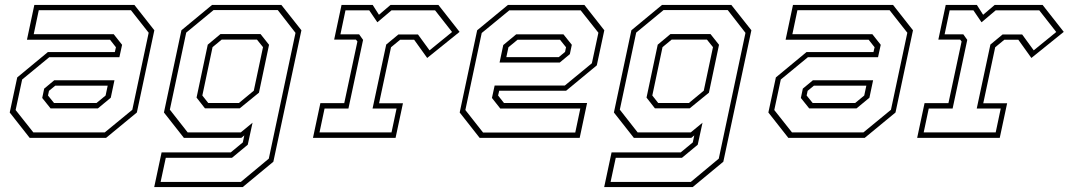

<svg xmlns="http://www.w3.org/2000/svg" viewBox="-20 -560 4342 780"><path d="M100.5 0 19.5 -103 50 -245.5 174.5 -348.5H446.5L451 -368L427 -398.5H89.5L119.5 -540H526L607 -437L536 -103L411 0ZM185.5 -119.5 151.5 -162 159.5 -200 200.5 -234H445L430 -163L377.5 -119.5ZM115.5 -22H405.5L517.5 -114L584 -427L512 -518.5H137.5L117 -421H442L476 -378L465 -327.5H180L70 -237L43.5 -113ZM199.5 -141.5H372L409 -172L417.5 -212H204.5L179 -191L175 -172Z M606.5 200 636.5 59H917.5L966.5 18.5L972.5 -10L960.5 0H727L646 -103L717 -437L841.5 -540H1123L1204.5 -437L1090.5 97L966 200ZM632.5 179H958.5L1072 84.5L1180.5 -426.5L1108.5 -519H847.5L736.5 -427.5L670 -114.5L742.5 -22H958L1006 -61.5L986.5 28L922.5 81H653.5ZM812.5 -120 778.5 -163.5 824 -378.5 875.5 -421.5H1038.5L1073 -378L1032 -183.5L954 -120ZM826 -141.5H950.5L1011 -191.5L1048.5 -368.5L1024 -399H880.5L843.5 -368.5L802 -172Z M1251.5 0 1281.5 -141H1378.5L1432 -391.5L1426 -399H1337.5L1367.5 -540H1494L1519.5 -500L1566.5 -540H1761L1847 -430.5L1715.5 -324.5L1662.5 -398.5H1605.5L1568.5 -368L1520 -140.5H1617L1587 0ZM1278 -22H1570.5L1591 -119H1493.5L1549 -379L1598.5 -420H1678L1725 -355.5L1816.5 -430L1747.5 -518H1570.5L1513 -469.5L1480 -518H1383.5L1363 -420.5H1439L1455 -398L1395.5 -119H1298.5Z M2354 -540 2435 -437 2404.5 -294.5 2280 -191.5H2008L2003.5 -172L2027.5 -141.5H2365L2335 0H1928.5L1847.5 -103L1918.5 -437L2043.5 -540ZM2269 -420.5 2303 -378 2295 -340 2254 -306H2009.5L2024.5 -377L2077 -420.5ZM2339 -518H2049L1937 -426L1870.5 -113L1942.5 -21.5H2317L2337.5 -119H2012.5L1978.5 -162L1989.5 -212.5H2274.5L2384.5 -303L2411 -427ZM2255 -398.5H2082.5L2045.5 -368L2037 -328H2250L2275.5 -349L2279.5 -368Z M2434.5 200 2464.5 59H2745.5L2794.5 18.5L2800.5 -10L2788.5 0H2555L2474 -103L2545 -437L2669.5 -540H2951L3032.5 -437L2918.5 97L2794 200ZM2460.5 179H2786.5L2900 84.5L3008.5 -426.5L2936.5 -519H2675.5L2564.5 -427.5L2498 -114.5L2570.5 -22H2786L2834 -61.5L2814.5 28L2750.5 81H2481.5ZM2640.5 -120 2606.5 -163.5 2652 -378.5 2703.5 -421.5H2866.5L2901 -378L2860 -183.5L2782 -120ZM2654 -141.5H2778.5L2839 -191.5L2876.5 -368.5L2852 -399H2708.5L2671.5 -368.5L2630 -172Z M3182.5 0 3101.5 -103 3132 -245.5 3256.5 -348.5H3528.5L3533 -368L3509 -398.5H3171.5L3201.5 -540H3608L3689 -437L3618 -103L3493 0ZM3267.5 -119.5 3233.5 -162 3241.5 -200 3282.5 -234H3527L3512 -163L3459.5 -119.5ZM3197.5 -22H3487.5L3599.5 -114L3666 -427L3594 -518.5H3219.5L3199 -421H3524L3558 -378L3547 -327.5H3262L3152 -237L3125.5 -113ZM3281.5 -141.5H3454L3491 -172L3499.5 -212H3286.5L3261 -191L3257 -172Z M3706 0 3736 -141H3833L3886.5 -391.5L3880.5 -399H3792L3822 -540H3948.5L3974 -500L4021 -540H4215.5L4301.5 -430.5L4170 -324.5L4117 -398.5H4060L4023 -368L3974.5 -140.5H4071.5L4041.5 0ZM3732.5 -22H4025L4045.5 -119H3948L4003.5 -379L4053 -420H4132.5L4179.5 -355.5L4271 -430L4202 -518H4025L3967.5 -469.5L3934.5 -518H3838L3817.5 -420.5H3893.5L3909.5 -398L3850 -119H3753Z"/></svg>

Font: Tourney ExtraLight
Style: Italic
Weight: 250
Italic angle: -12°
Version: Version 1.015